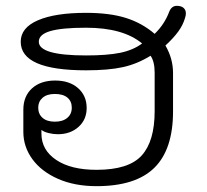

<svg xmlns="http://www.w3.org/2000/svg" viewBox="-20 -628 708 658"><path d="M60 -176V-252Q60 -298 89.5 -325Q119 -352 169 -352Q218 -352 247.5 -326Q277 -300 277 -258Q277 -218 249 -193Q221 -168 178 -168Q163 -168 146.5 -172Q130 -176 122 -183V-170Q122 -114 172.5 -80Q223 -46 311 -46Q421 -46 465.5 -95Q510 -144 510 -247V-379Q510 -417 496 -437Q451 -409 401.5 -398Q352 -387 275 -387Q51 -387 51 -485Q51 -533 110 -558.5Q169 -584 275 -584Q356 -584 411.5 -566.5Q467 -549 510 -512Q544 -545 560 -588Q568 -608 586 -608Q601 -608 609 -601Q617 -594 617 -582Q617 -575 614 -566Q607 -542 591 -520Q575 -498 547 -472Q573 -427 573 -378V-246Q573 -116 509 -53Q445 10 311 10Q236 10 179 -15Q122 -40 91 -82.5Q60 -125 60 -176ZM467 -479Q402 -533 275 -533Q192 -533 152.5 -521.5Q113 -510 113 -485Q113 -438 275 -438Q347 -438 391.5 -447Q436 -456 467 -479ZM226 -259Q226 -281 211 -293.5Q196 -306 168 -306Q141 -306 126 -293Q111 -280 111 -259Q111 -237 126 -224Q141 -211 168 -211Q195 -211 210.5 -224Q226 -237 226 -259Z"/></svg>

Font: Kodchasan Light
Style: Regular
Weight: 300
Version: Version 1.000; ttfautohint (v1.6)